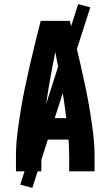

<svg xmlns="http://www.w3.org/2000/svg" viewBox="-20 -837 540 938"><path d="M58 0V-74Q58 -130 65 -185.5Q72 -241 81 -296.5Q90 -352 101.5 -407Q113 -462 125.5 -517Q138 -572 151.5 -626.5Q165 -681 179 -735H321Q335 -681 348.5 -626.5Q362 -572 374.5 -517Q387 -462 398.5 -407Q410 -352 419 -296.5Q428 -241 435 -185.5Q442 -130 442 -74V0H318V-74Q318 -94 317 -114.5Q316 -135 315 -155H185Q184 -135 183 -114.5Q182 -94 182 -74V0ZM304 -260Q294 -341 280 -422Q266 -503 250 -583Q234 -503 220 -422Q206 -341 196 -260ZM138 81 79 65 362 -817 421 -801Z"/></svg>

Font: Iosevka Term Curly Extrabold
Style: Regular
Weight: 800
Designer: Belleve Invis
Foundry: Belleve Invis
Version: Version 32.3.0